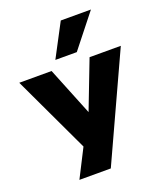

<svg xmlns="http://www.w3.org/2000/svg" viewBox="-185 -888 1002 1178"><g transform="rotate(-20 315.5 -299.0)"><path d="M127 180 243 -48V44L-16 -506H195L323 -189H321L443 -506H647L332 180ZM240 -562 354 -778H551L380 -562Z"/></g></svg>

Font: Nunito Sans 7pt SemiExpanded Black
Style: Regular
Weight: 900
Width: 6
Designer: Vernon Adams
Foundry: Vernon Adams
Version: Version 3.101;gftools[0.9.27]